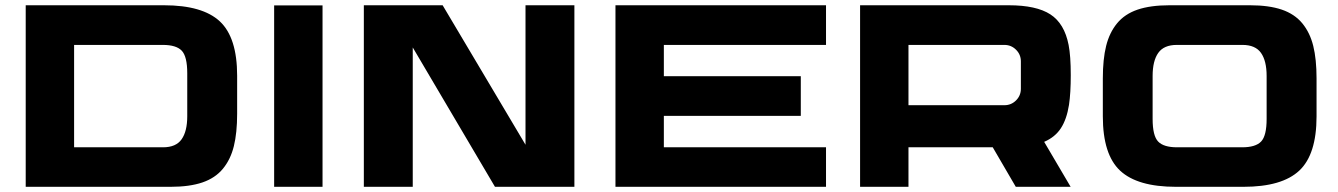

<svg xmlns="http://www.w3.org/2000/svg" viewBox="-20 -720 5157 740"><path d="M79.1 0V-699.7H612.3Q760.7 -699.7 827.4 -637.5Q894 -575.2 894 -428.2V-281.7Q894 -208 881.3 -156.7Q868.7 -105.5 839.1 -69.6Q809.6 -33.7 760 -16.8Q710.4 0 637.7 0ZM265.6 -546.9V-152.3H608.4Q658.2 -152.3 679.9 -183.1Q701.7 -213.9 701.7 -272V-437.5Q701.7 -502.4 680.4 -524.7Q659.2 -546.9 607.4 -546.9Z M1223.1 0H1036.6V-699.2H1223.1Z M1382.3 -699.7H1686L2005.4 -162.1V-699.7H2193.8V0H1887.7L1570.8 -537.1V0H1382.3Z M3163.6 -546.9H2538.6V-426.3H3066.4V-273.4H2538.6V-152.3H3163.6V0H2352.1V-699.7H3163.6Z M4100.1 -315.9Q4091.3 -260.3 4068.8 -225.8Q4046.4 -191.4 4004.4 -173.3L4106.4 0H3895L3806.2 -152.3H3481.4V0H3294.9V-699.7H3868.2Q3974.1 -699.7 4028.3 -664.6Q4082.5 -629.4 4098.6 -546.9Q4106.9 -504.4 4106.9 -430.7Q4106.9 -361.3 4100.1 -315.9ZM3481.4 -546.9V-314.5H3851.1Q3877.4 -314.5 3896 -333Q3914.6 -351.6 3914.6 -377.9V-483.4Q3914.6 -509.8 3896 -528.3Q3877.4 -546.9 3851.1 -546.9Z M4797.9 -699.7Q4870.6 -699.7 4920.2 -682.9Q4969.7 -666 4999.3 -630.1Q5028.8 -594.2 5041.5 -543Q5054.2 -491.7 5054.2 -418V-271.5Q5054.2 -124.5 4987.5 -62.3Q4920.9 0 4772.5 0H4512.2Q4363.8 0 4297.1 -62.3Q4230.5 -124.5 4230.5 -271.5V-418Q4230.5 -491.7 4243.2 -543Q4255.9 -594.2 4285.4 -630.1Q4314.9 -666 4364.5 -682.9Q4414.1 -699.7 4486.8 -699.7ZM4861.8 -261.7V-427.2Q4861.8 -485.4 4840.1 -516.1Q4818.4 -546.9 4768.6 -546.9H4515.6Q4465.8 -546.9 4444.1 -516.1Q4422.4 -485.4 4422.4 -427.2V-261.7Q4422.4 -196.8 4443.6 -174.6Q4464.8 -152.3 4516.6 -152.3H4767.6Q4819.3 -152.3 4840.6 -174.6Q4861.8 -196.8 4861.8 -261.7Z"/></svg>

Font: Wadik
Style: Bold
Weight: 700
Designer: Sasha Pavljenko
Version: Version 1.001;Fontself Maker 3.5.4